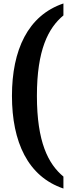

<svg xmlns="http://www.w3.org/2000/svg" viewBox="-20 -824 416 1108"><path d="M346 264V195C258 122 193 -5 193 -271C193 -535 258 -662 346 -735V-804C141 -735 49 -535 49 -271C49 -5 141 195 346 264Z"/></svg>

Font: Noto Serif Sinhala ExtraCondensed ExtraBold
Style: Regular
Weight: 800
Width: 2
Designer: Jelle Bosma - Monotype Design Team
Foundry: Monotype Imaging Inc.
Version: Version 2.007